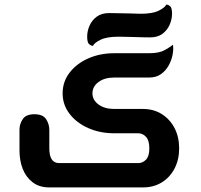

<svg xmlns="http://www.w3.org/2000/svg" viewBox="-20 -817 875 837"><path d="M385 -617Q378 -617 369 -624Q360 -631 360 -657Q360 -682 370.5 -705.5Q381 -729 402 -744.5Q423 -760 456 -760Q465 -760 488.5 -759.5Q512 -759 540.5 -758.5Q569 -758 593 -757Q645 -757 672 -770.5Q699 -784 705 -797Q713 -797 721.5 -790Q730 -783 730 -757Q730 -733 719.5 -709Q709 -685 688 -669.5Q667 -654 634 -654Q625 -654 601.5 -654.5Q578 -655 549.5 -656Q521 -657 497 -657Q445 -657 418 -643.5Q391 -630 385 -617ZM195 0Q151 0 122 -22.5Q93 -45 79 -81Q65 -117 65 -160V-253Q65 -276 79 -297.5Q93 -319 130 -319Q167 -319 181 -297.5Q195 -276 195 -251V-170Q195 -106 238 -106H583Q602 -106 616.5 -121Q631 -136 631 -170Q631 -205 616.5 -220.5Q602 -236 583 -236H478Q416 -236 365 -258.5Q314 -281 283.5 -320.5Q253 -360 253 -410Q253 -461 283.5 -500.5Q314 -540 365 -562.5Q416 -585 478 -585H630Q674 -585 698 -598.5Q722 -612 734 -622Q737 -603 732.5 -579Q728 -555 715.5 -532Q703 -509 682 -494Q661 -479 630 -479H478Q436 -479 409.5 -459.5Q383 -440 383 -410Q383 -381 409.5 -361.5Q436 -342 478 -342H603Q650 -342 685.5 -319.5Q721 -297 741 -258.5Q761 -220 761 -170Q761 -121 741 -82.5Q721 -44 685.5 -22Q650 0 603 0Z"/></svg>

Font: El Messiri
Style: Bold
Weight: 700
Designer: Mohamed Gaber
Foundry: Kief Type Foundry
Version: Version 2.020; ttfautohint (v1.8.3)